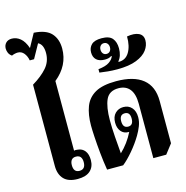

<svg xmlns="http://www.w3.org/2000/svg" viewBox="-163 -1151 1252 1294"><g transform="rotate(-15 463.0 -504.5)"><path d="M221 10Q156 10 124.5 -23Q93 -56 93 -115V-682Q158 -721 195.5 -764Q233 -807 233 -866Q233 -895 224.5 -914.5Q216 -934 198 -943L144 -846H114Q109 -876 92 -897Q75 -918 49 -918Q39 -918 26.5 -915Q14 -912 7 -908Q-9 -919 -15.5 -934Q-22 -949 -22 -964Q-22 -988 -7 -1003.5Q8 -1019 34 -1019Q66 -1019 93 -997Q120 -975 137 -926L188 -1019Q273 -1014 309.5 -973.5Q346 -933 346 -867Q346 -749 245 -667V-181Q254 -184 272 -181Q302 -178 320 -155Q338 -132 338 -91Q338 -44 308.5 -17Q279 10 221 10ZM246 -40Q288 -40 288 -90Q288 -113 278 -126Q268 -139 246 -139Q225 -139 215 -126Q205 -113 205 -90Q205 -40 246 -40Z M748 6V-374Q748 -442 720.5 -476Q693 -510 642 -510Q577 -510 554 -459Q531 -408 531 -315Q531 -265 535.5 -201.5Q540 -138 545 -82Q601 -135 637 -207Q635 -207 632 -207Q599 -207 580 -230.5Q561 -254 561 -291Q561 -333 584 -356Q607 -379 641 -379Q677 -379 699 -354.5Q721 -330 721 -288Q721 -256 709 -226Q697 -196 681 -169Q652 -120 612.5 -73.5Q573 -27 539 0H427Q417 -60 411 -122Q405 -184 402 -235Q399 -286 399 -314Q399 -391 420 -446Q441 -501 493 -530.5Q545 -560 639 -560Q762 -560 825.5 -508.5Q889 -457 889 -355V-60L838 6ZM640 -243Q676 -243 676 -290Q676 -336 640 -336Q603 -336 603 -290Q603 -243 640 -243Z M669 -635Q635 -635 604 -638Q573 -641 546 -645V-669Q598 -674 623.5 -692Q649 -710 655 -730L652 -733Q636 -720 606 -720Q567 -720 547 -738.5Q527 -757 527 -790Q527 -823 548.5 -844Q570 -865 619 -865Q673 -865 694.5 -839Q716 -813 716 -769Q716 -716 689 -685L690 -681Q739 -680 764.5 -722.5Q790 -765 789 -832Q841 -841 871.5 -826.5Q902 -812 902 -775Q902 -740 878.5 -708Q855 -676 803.5 -655.5Q752 -635 669 -635ZM626 -754Q641 -754 650 -764.5Q659 -775 659 -792Q659 -808 650 -818.5Q641 -829 626 -829Q611 -829 602 -818.5Q593 -808 593 -792Q593 -775 602 -764.5Q611 -754 626 -754Z"/></g></svg>

Font: Noto Serif Thai Condensed ExtraBold
Style: Regular
Weight: 800
Width: 3
Designer: Monotype Design Team
Foundry: Monotype Imaging Inc.
Version: Version 2.002; ttfautohint (v1.8.4.7-5d5b)